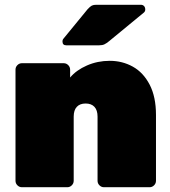

<svg xmlns="http://www.w3.org/2000/svg" viewBox="-20 -785 714 805"><path d="M607 0H416Q405 0 397 -8Q389 -16 389 -27V-296Q389 -323 376 -337Q363 -351 339 -351Q315 -351 302 -337Q289 -323 289 -296V-27Q289 -16 281 -8Q273 0 262 0H72Q61 0 53 -8Q45 -16 45 -27V-493Q45 -504 53 -512Q61 -520 72 -520H247Q258 -520 266 -512Q274 -504 274 -493V-460Q300 -491 344.5 -510.5Q389 -530 440 -530Q493 -530 537 -505.5Q581 -481 607.5 -430Q634 -379 634 -303V-27Q634 -16 626 -8Q618 0 607 0ZM384 -765H570Q579 -765 584 -759.5Q589 -754 589 -745Q589 -738 584 -733L437 -612Q426 -603 417.5 -599Q409 -595 395 -595H258Q242 -595 242 -611Q242 -619 247 -624L347 -746Q358 -758 365 -761.5Q372 -765 384 -765Z"/></svg>

Font: Rubik
Style: Regular
Weight: 900
Designer: Hubert & Fischer
Foundry: Hubert & Fischer
Version: Version 1.100